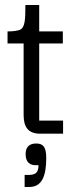

<svg xmlns="http://www.w3.org/2000/svg" viewBox="-20 -532 316 764"><path d="M231 0V-52H136V-359H230V-407H136V-512H81C81 -455 80 -421 58 -413C47 -409 31 -407 10 -407V-359H74V-75C74 -28 91 0 140 0ZM97 212C148 212 164 166 164 97C164 53 152 39 124 39C92 39 82 58 82 81C82 112 97 129 133 125C133 148 128 164 95 164H78V212Z"/></svg>

Font: OSH Darker Grotesque Medium
Style: Regular
Weight: 500
Designer: Gabriel Lam
Foundry: TypeRant
Version: Version 1.000;Glyphs 3.1.1 (3148)